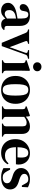

<svg xmlns="http://www.w3.org/2000/svg" viewBox="1299 -2037 752 3390"><g transform="rotate(90 1675.0 -342.0)"><path d="M166 14Q109 14 69.5 -18.5Q30 -51 30 -112Q30 -160 76.5 -200.5Q123 -241 223 -260Q240 -264 262.5 -267.5Q285 -271 307 -275V-346Q307 -414 290 -440Q273 -466 236 -466H233Q210 -466 196.5 -451.5Q183 -437 179 -404L176 -391Q173 -351 155 -332.5Q137 -314 110 -314Q85 -314 68.5 -329.5Q52 -345 52 -370Q52 -411 80 -439Q108 -467 154.5 -481Q201 -495 255 -495Q344 -495 391 -452Q438 -409 438 -312V-89Q438 -46 479 -46H502L512 -35Q494 -12 472 0.5Q450 13 412 13Q369 13 343.5 -7.5Q318 -28 310 -62Q278 -28 247 -7Q216 14 166 14ZM224 -50Q244 -50 262 -59Q280 -68 307 -89V-249Q281 -245 254 -239Q211 -229 184.5 -202Q158 -175 158 -129Q158 -89 176.5 -69.5Q195 -50 224 -50Z M736 3 560 -420Q549 -448 521 -456L500 -461V-480H753V-461L727 -455Q695 -447 708 -414L813 -135L911 -412Q916 -429 913.5 -439.5Q911 -450 894 -454L865 -461V-480H1017V-461L984 -453Q955 -446 945 -417L794 3Z M1159 -550Q1126 -550 1103 -571Q1080 -592 1080 -624Q1080 -657 1103 -677.5Q1126 -698 1159 -698Q1192 -698 1215 -677.5Q1238 -657 1238 -624Q1238 -592 1215 -571Q1192 -550 1159 -550ZM1044 0V-19L1059 -23Q1079 -29 1086 -41Q1093 -53 1094 -73V-257Q1094 -288 1094 -314.5Q1094 -341 1093 -369Q1093 -389 1085.5 -400.5Q1078 -412 1058 -416L1044 -419V-437L1219 -495L1231 -484L1228 -342V-72Q1228 -52 1235.5 -40Q1243 -28 1262 -22L1273 -19V0Z M1567 14Q1493 14 1437.5 -17Q1382 -48 1351.5 -105Q1321 -162 1321 -241Q1321 -320 1353.5 -377Q1386 -434 1441.5 -464.5Q1497 -495 1567 -495Q1637 -495 1692.5 -464.5Q1748 -434 1780.5 -377.5Q1813 -321 1813 -241Q1813 -162 1782.5 -104.5Q1752 -47 1697 -16.5Q1642 14 1567 14ZM1567 -14Q1603 -14 1625.5 -33.5Q1648 -53 1658 -102Q1668 -151 1668 -239Q1668 -328 1658 -377.5Q1648 -427 1625.5 -446.5Q1603 -466 1567 -466Q1531 -466 1509 -446.5Q1487 -427 1476.5 -377.5Q1466 -328 1466 -239Q1466 -151 1476.5 -102Q1487 -53 1509 -33.5Q1531 -14 1567 -14Z M1859 0V-19L1875 -23Q1908 -33 1908 -72V-367Q1907 -388 1901 -399.5Q1895 -411 1875 -415L1859 -419V-437L2021 -495L2033 -484L2040 -422Q2076 -454 2120.5 -474.5Q2165 -495 2208 -495Q2274 -495 2309.5 -459Q2345 -423 2345 -349V-71Q2345 -32 2381 -22L2392 -19V0H2162V-19L2177 -23Q2210 -34 2210 -72V-369Q2210 -404 2195 -420Q2180 -436 2145 -436Q2096 -436 2043 -393V-71Q2043 -32 2078 -22L2088 -19V0Z M2683 -495Q2746 -495 2791 -469Q2836 -443 2860.5 -397.5Q2885 -352 2885 -293Q2885 -280 2884 -268.5Q2883 -257 2880 -247H2579Q2580 -144 2617.5 -99Q2655 -54 2727 -54Q2777 -54 2808 -70.5Q2839 -87 2865 -117L2881 -102Q2851 -47 2799.5 -16.5Q2748 14 2677 14Q2606 14 2552 -16Q2498 -46 2467.5 -102.5Q2437 -159 2437 -238Q2437 -320 2472.5 -377Q2508 -434 2564.5 -464.5Q2621 -495 2683 -495ZM2678 -466Q2649 -466 2627.5 -449.5Q2606 -433 2593.5 -391.5Q2581 -350 2579 -275H2758Q2769 -376 2750 -421Q2731 -466 2678 -466Z M3109 14Q3061 14 3022.5 3.5Q2984 -7 2949 -26V-144H2976L3006 -87Q3025 -50 3049.5 -32Q3074 -14 3112 -14Q3159 -14 3187 -34.5Q3215 -55 3215 -90Q3215 -122 3194 -142Q3173 -162 3119 -179L3075 -193Q3016 -211 2981.5 -247.5Q2947 -284 2947 -339Q2947 -382 2970 -417.5Q2993 -453 3037 -474Q3081 -495 3144 -495Q3185 -495 3219.5 -485.5Q3254 -476 3287 -459L3281 -352H3255L3224 -409Q3208 -441 3191.5 -453.5Q3175 -466 3141 -466Q3105 -466 3077.5 -447.5Q3050 -429 3050 -396Q3050 -365 3073 -345.5Q3096 -326 3147 -309L3190 -296Q3263 -273 3294 -235Q3325 -197 3325 -144Q3325 -73 3268.5 -29.5Q3212 14 3109 14Z"/></g></svg>

Font: DeepMind Serif Text
Style: Regular
Weight: 400
Designer: Frank Grießhammer / Modifications: Colophon Foundry
Foundry: Colophon Foundry
Version: Version 5.003; ttfautohint (v1.8.2)